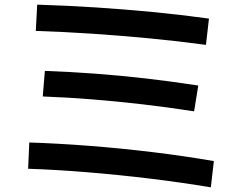

<svg xmlns="http://www.w3.org/2000/svg" viewBox="-20 -773 1040 826"><path d="M887 33Q762 12 626 -4.5Q490 -21 355.5 -32Q221 -43 101 -47L106 -160Q231 -156 365.5 -145.5Q500 -135 636.5 -118.5Q773 -102 900 -80ZM815 -294Q699 -312 590.5 -324.5Q482 -337 376.5 -345.5Q271 -354 164 -358L173 -468Q284 -464 391 -456Q498 -448 607 -435.5Q716 -423 833 -405ZM866 -580Q739 -597 617.5 -608.5Q496 -620 376.5 -628Q257 -636 134 -640L140 -753Q270 -749 392.5 -741Q515 -733 635.5 -721.5Q756 -710 879 -693Z"/></svg>

Font: M PLUS 1 Thin SemiBold
Style: Regular
Weight: 600
Version: Version 1.001